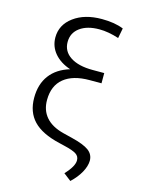

<svg xmlns="http://www.w3.org/2000/svg" viewBox="-135 -814 799 1081"><g transform="rotate(15 264.0 -273.5)"><path d="M447.8 -716.3 436.5 -657.7Q375 -677.7 322.8 -677.7Q251.5 -677.7 209.5 -646.7Q167.5 -615.7 167.5 -563Q167.5 -508.3 214.6 -477.5Q261.7 -446.8 344.2 -446.8H412.1V-387.2H342.8Q246.1 -387.2 193.4 -344.2Q140.6 -301.3 140.1 -218.3Q139.6 -158.2 174.1 -118.2Q208.5 -78.1 277.3 -60.5L330.1 -47.4Q401.9 -29.8 431.6 -7.6Q461.4 14.6 461.4 51.3Q460.9 83 440.7 119.6Q420.4 156.2 384.8 189.5L341.3 155.8Q392.1 102.1 391.1 66.9Q391.1 44.4 371.6 31.5Q352.1 18.6 301.8 6.8L269.5 -1Q164.6 -25.4 115.7 -76.7Q66.9 -127.9 66.9 -210.9Q66.9 -290 106.4 -342.8Q146 -395.5 221.2 -418Q161.6 -438 128.2 -477.3Q94.7 -516.6 94.2 -569.3Q94.2 -643.6 157.7 -690.4Q221.2 -737.3 321.3 -737.3Q397 -737.3 447.8 -716.3Z"/></g></svg>

Font: Interop Light
Style: Regular
Weight: 300
Designer: Rasmus Andersson, Google, Jang Haemin
Foundry: jhaemin
Version: Version 1.007